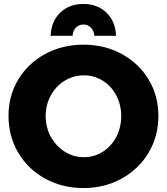

<svg xmlns="http://www.w3.org/2000/svg" viewBox="-20 -938 844 971"><path d="M781 -352Q781 -249 731.5 -166Q682 -83 595.5 -35Q509 13 402 13Q295 13 208.5 -34.5Q122 -82 72.5 -165.5Q23 -249 23 -352Q23 -454 72.5 -536Q122 -618 208.5 -665Q295 -712 402 -712Q509 -712 595.5 -665Q682 -618 731.5 -536Q781 -454 781 -352ZM211 -351Q211 -293 237.5 -245.5Q264 -198 308 -170.5Q352 -143 404 -143Q456 -143 499.5 -170.5Q543 -198 568 -245.5Q593 -293 593 -351Q593 -408 568 -455.5Q543 -503 499.5 -530Q456 -557 404 -557Q352 -557 307.5 -530Q263 -503 237 -455.5Q211 -408 211 -351ZM236 -757Q239 -830 284.5 -874Q330 -918 402 -918Q473 -918 518.5 -874Q564 -830 567 -757H457Q455 -783 439.5 -798.5Q424 -814 402 -814Q379 -814 364 -798.5Q349 -783 347 -757Z"/></svg>

Font: Montserrat V1
Style: Bold
Weight: 700
Designer: Julieta Ulanovsky
Foundry: Julieta Ulanovsky
Version: Version 6.001